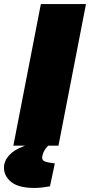

<svg xmlns="http://www.w3.org/2000/svg" viewBox="-62 -720 445 949"><path d="M4 0 140 -700H363L227 0ZM109 209Q23 209 -13 174Q-49 139 -41 93Q-36 67 -13 43.5Q10 20 52 4L132 -27H200L199 -20Q178 -4 164.5 13.5Q151 31 147 53Q144 70 156.5 76.5Q169 83 209 88L185 201Q166 204 147 206.5Q128 209 109 209Z"/></svg>

Font: REM Black
Style: Italic
Weight: 900
Italic angle: -11°
Designer: Octavio Pardo
Foundry: Ashler Design
Version: Version 1.005;gftools[0.9.28]